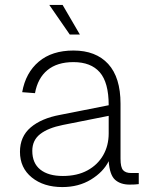

<svg xmlns="http://www.w3.org/2000/svg" viewBox="-20 -747 640 779"><path d="M233 12Q157 12 109 -27Q61 -66 61 -131Q61 -193 104.5 -230Q148 -267 224 -281L421 -320Q421 -412 385 -453.5Q349 -495 278 -495Q212 -495 172.5 -462.5Q133 -430 122 -369L70 -373Q84 -452 137.5 -497Q191 -542 278 -542Q369 -542 419 -487.5Q469 -433 469 -326V-103Q469 -68 479.5 -56.5Q490 -45 512 -45H543V0Q538 1 526.5 1.5Q515 2 506 2Q469 2 447 -17.5Q425 -37 421 -93Q399 -49 349 -18.5Q299 12 233 12ZM235 -33Q293 -33 334.5 -55.5Q376 -78 398.5 -117Q421 -156 421 -206V-277L235 -240Q175 -228 143 -203Q111 -178 111 -135Q111 -85 143.5 -59Q176 -33 235 -33ZM263 -607 180 -727H234L304 -607Z"/></svg>

Font: Geist Mono UltraLight
Style: Regular
Weight: 200
Monospace: yes
Designer: Basement.studio, Andrés Briganti, Mateo Zaragoza
Foundry: Basement.studio, Vercel, Andrés Briganti, Guido Ferreyra, Mateo Zaragoza
Version: Version 1.400; ttfautohint (v1.8.4.7-5d5b)